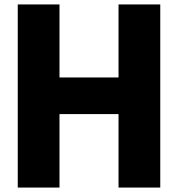

<svg xmlns="http://www.w3.org/2000/svg" viewBox="-20 -845 802 865"><path d="M248 -331V0H60V-825H248V-496H514V-825H702V0H514V-331Z"/></svg>

Font: Hussar
Style: BoldWeb
Weight: 700
Foundry: Cannot Into Space Fonts
Version: Version 2.00